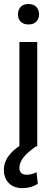

<svg xmlns="http://www.w3.org/2000/svg" viewBox="-22 -741 285 972"><path d="M166.5 0H76.2V-528.3H166.5ZM68.8 -668.5Q68.8 -690.4 82.3 -705.6Q95.7 -720.7 122.1 -720.7Q148.4 -720.7 162.1 -705.6Q175.8 -690.4 175.8 -668.5Q175.8 -646.5 162.1 -631.8Q148.4 -617.2 122.1 -617.2Q95.7 -617.2 82.3 -631.8Q68.8 -646.5 68.8 -668.5ZM159.7 0 131.3 22Q76.2 66.4 76.2 108.4Q76.2 143.6 114.3 143.6Q137.7 143.6 163.1 130.9L169.4 189.9Q135.3 211.4 91.3 211.4Q47.9 211.4 22.7 186Q-2.4 160.6 -2.4 118.7Q-2.4 75.2 30.3 37.6Q63 0 123 -27.3Z"/></svg>

Font: SteelSelectRoboto
Style: Roboto-Regular
Weight: 400
Designer: Google
Version: Version 2.137; 2017